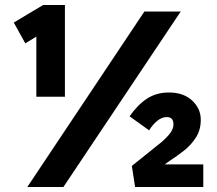

<svg xmlns="http://www.w3.org/2000/svg" viewBox="-20 -746 867 766"><path d="M125 -360V-600L81 -573L35 -656L152 -726H239V-360ZM89 0 556 -700H701L233 0ZM519 0 506 -84 608 -166Q631 -183 651.5 -205.5Q672 -228 672 -250Q672 -279 645 -279Q626 -279 607.5 -264Q589 -249 575 -226L497 -282Q529 -328 566.5 -352.5Q604 -377 654 -377Q712 -377 746.5 -345Q781 -313 781 -268Q781 -228 762 -198Q743 -168 714.5 -145.5Q686 -123 658 -105L637 -90H791V0Z"/></svg>

Font: Lexend
Style: Bold
Weight: 700
Designer: Bonnie Shaver-Troup, Thomas Jockin
Foundry: Lexend
Version: Version 1.007; ttfautohint (v1.8.3)